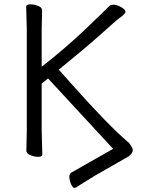

<svg xmlns="http://www.w3.org/2000/svg" viewBox="-20 -726 670 903"><path d="M584 10 425 101 335 157Q326 161 318 147.5Q310 134 307 115Q303 94 315 86L512 -26L206 -357L176 -333V-111L179 1Q179 11 161 11.5Q143 12 123 4Q104 -4 104 -17L106 -112V-589L103 -695Q103 -705 121.5 -705.5Q140 -706 160 -698Q178 -691 178 -677L176 -588V-412Q289 -500 384 -591Q431 -636 457.5 -661.5Q484 -687 489 -693Q498 -704 513 -704Q528 -704 549 -693Q570 -681 570 -670Q570 -660 531 -633Q512 -617 447.5 -559Q383 -501 256 -398Q257 -398 265 -389Q273 -380 287.5 -363.5Q302 -347 322 -325Q491 -135 582 -58Q588 -55 600.5 -33Q613 -11 584 10Z"/></svg>

Font: LXGW WenKai Lite
Style: Regular
Weight: 400
Designer: LXGW / Fontworks Inc.
Foundry: LXGW / Fontworks Inc.
Version: Version 1.511; March 25, 2025